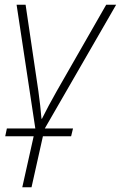

<svg xmlns="http://www.w3.org/2000/svg" viewBox="-20 -550 510 810"><path d="M74 240H113L161 25H280L288 -8H169L470 -530H428L219 -165C194 -121 175 -85 157 -49H155C152 -86 148 -122 142 -165L88 -530H50L129 -8H9L2 25H122Z"/></svg>

Font: Noto Sans ExtraLight
Style: Italic
Weight: 200
Italic angle: -12°
Designer: Monotype Design Team
Foundry: Monotype Imaging Inc.
Version: Version 2.013